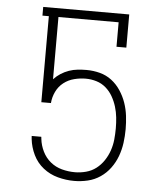

<svg xmlns="http://www.w3.org/2000/svg" viewBox="-53 -781 706 836"><g transform="rotate(5 300.0 -363.5)"><path d="M302 8Q266 8 230.5 -1.5Q195 -11 166.5 -33.5Q138 -56 122 -89Q106 -122 102 -158L101 -171H143L144 -162Q147 -134 160 -107.5Q173 -81 195 -63Q217 -45 245 -37.5Q273 -30 302 -30Q326 -30 350.5 -36.5Q375 -43 394.5 -58Q414 -73 428 -94Q442 -115 450 -138.5Q458 -162 460.5 -186.5Q463 -211 463 -236Q463 -260 460.5 -283.5Q458 -307 451 -330Q444 -353 432 -374Q420 -395 402 -410.5Q384 -426 361 -433Q338 -440 314 -440Q289 -440 263.5 -433.5Q238 -427 217.5 -411Q197 -395 185.5 -371Q174 -347 172 -321H130V-697H102V-735H478V-590H435V-697H172V-425Q186 -440 202.5 -450.5Q219 -461 237.5 -467.5Q256 -474 275.5 -476Q295 -478 314 -478Q344 -478 372.5 -470.5Q401 -463 424 -445.5Q447 -428 463.5 -403Q480 -378 489.5 -350.5Q499 -323 502.5 -294Q506 -265 506 -236Q506 -206 502 -176Q498 -146 487.5 -117.5Q477 -89 459 -64.5Q441 -40 416 -23Q391 -6 361.5 1Q332 8 302 8Z"/></g></svg>

Font: Iosevka Slab XLtEx
Style: Regular
Weight: 200
Width: 7
Monospace: yes
Designer: Belleve Invis
Foundry: Belleve Invis
Version: Version 11.1.0; ttfautohint (v1.8.3)